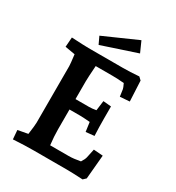

<svg xmlns="http://www.w3.org/2000/svg" viewBox="-212 -1034 1068 1166"><g transform="rotate(30 322.0 -451.0)"><path d="M54 -58 124 -71Q133 -136 133 -155V-551Q133 -566 125 -630L55 -642L60 -710Q150 -705 179 -705H419Q470 -705 533 -710L552 -692L559 -549L492 -544L485 -593Q484 -601 471 -628Q423 -632 391 -632H272Q266 -548 266 -521V-397H361Q382 -397 410 -402L419 -471L475 -466V-382Q475 -323 478 -261L419 -255L410 -320Q360 -324 341 -324H266V-185Q266 -137 273 -77H403Q437 -77 484 -86Q500 -111 503 -126L516 -187L581 -182L566 -14L547 4Q471 0 433 0H204Q141 0 59 5ZM199 -803 434 -907 467 -833 223 -752Z"/></g></svg>

Font: Andada Pro ExtraBold
Style: Regular
Weight: 800
Designer: Carolina Giovagnoli
Foundry: Huerta Tipografica
Version: Version 3.005; ttfautohint (v1.8.4)